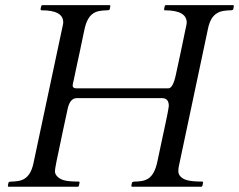

<svg xmlns="http://www.w3.org/2000/svg" viewBox="-20 -708 907 728"><path d="M688 -622.1Q688 -668.9 605 -668.9Q602.1 -668.9 602.1 -672.9L604.5 -684.6Q605.5 -688.5 609.4 -688.5H863.8Q866.7 -688.5 866.7 -684.6L864.3 -672.9Q863.3 -668.9 852.8 -668.9Q842.3 -668.9 827.6 -666.7Q813 -664.6 801.8 -657.2Q777.3 -642.1 768.6 -599.1L658.2 -78.1Q656.2 -70.3 656.2 -58.6Q656.2 -46.9 665 -38.1Q673.8 -29.3 687.5 -25.4Q706.1 -19.5 747.1 -19.5Q750 -19.5 750 -15.6L747.6 -3.9Q746.1 0 743.2 0H481.4Q478 0 478 -3.9L480.5 -15.6Q482.4 -19.5 492.4 -19.5Q502.4 -19.5 516.8 -21.7Q531.2 -23.9 542.5 -31.2Q566.4 -46.9 576.4 -94Q586.4 -141.1 594 -176.8Q601.6 -212.4 606.7 -236.1Q611.8 -259.8 614.5 -273.2Q617.2 -286.6 618.2 -293.9Q620.1 -303.7 620.1 -306.2Q620.1 -335.9 594.7 -335.9H271Q246.6 -335.9 237.3 -298.8Q231.9 -275.4 219.2 -214.8Q206.5 -154.3 201.7 -131.3Q196.8 -108.4 194.1 -95.2Q191.4 -82 190.4 -75.2Q188.5 -66.4 188.5 -57.1Q188.5 -47.9 197.3 -38.8Q206.1 -29.8 219.7 -25.4Q237.3 -19.5 278.8 -19.5Q281.7 -19.5 281.7 -15.6L279.3 -3.9Q277.8 0 274.9 0H13.2Q9.8 0 9.8 -3.9L12.2 -15.6Q14.2 -19.5 24.2 -19.5Q34.2 -19.5 48.6 -21.7Q63 -23.9 74.2 -31.2Q98.1 -46.9 106.9 -89.4L217.8 -610.4Q219.7 -618.2 219.7 -623.5Q219.7 -668.9 138.7 -668.9Q133.8 -668.9 133.8 -673.8L136.2 -684.6Q137.2 -688.5 141.1 -688.5H395.5Q398.4 -688.5 398.4 -684.6L396 -672.9Q395 -668.9 384.5 -668.9Q374 -668.9 359.4 -666.7Q344.7 -664.6 333.5 -657.2Q309.6 -641.6 300 -595.2Q290.5 -548.8 283 -514.2Q275.4 -479.5 270.5 -456.3Q265.6 -433.1 262.9 -420.2Q260.3 -407.2 258.8 -400.9Q257.3 -394.5 256.8 -392.6Q255.4 -386.7 255.4 -383.8Q255.4 -373 270.5 -373H618.2Q635.7 -373 646.7 -424.1Q657.7 -475.1 664.6 -507.3Q671.4 -539.6 675.8 -560.8Q680.2 -582 682.6 -593.8Q685.1 -605.5 686.5 -611.3Q688 -620.1 688 -622.1Z"/></svg>

Font: Cardo-Italic
Style: Italic
Weight: 400
Italic angle: -12°
Designer: David J. Perry
Foundry: David J. Perry
Version: Version 0.991